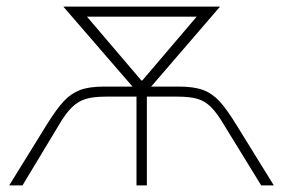

<svg xmlns="http://www.w3.org/2000/svg" viewBox="-20 -559 854 579"><path d="M293.9 -297.9H385.7L383.8 -293L170.9 -539.1H643.6L431.6 -293L429.7 -297.9H520.5Q564.5 -297.9 592.3 -287.6Q620.1 -277.3 642.1 -253.4Q664.1 -229.5 693.4 -181.6L805.7 0H767.6L657.2 -179.7Q634.8 -217.8 616.7 -235.8Q598.6 -253.9 576.2 -260.7Q553.7 -267.6 514.6 -267.6H422.9V0H391.6V-267.6H299.8Q261.7 -267.6 238.8 -260.7Q215.8 -253.9 196.8 -235.4Q177.7 -216.8 156.2 -179.7L47.9 0H7.8L120.1 -181.6Q150.4 -230.5 172.4 -253.9Q194.3 -277.3 221.7 -287.6Q249 -297.9 293.9 -297.9ZM409.2 -316.4 584 -521.5V-508.8H231.4V-521.5L406.2 -316.4Z"/></svg>

Font: Min Sans VF VF
Style: Regular
Weight: 400
Designer: Jinseong-Kim, NotoSansCJK, Nunito
Foundry: Jinseong-Kim
Version: Version 1.420;Glyphs 3.1.2 (3151)